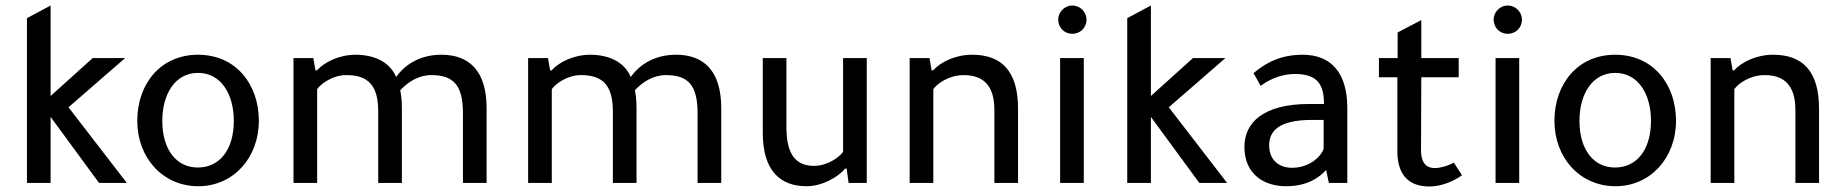

<svg xmlns="http://www.w3.org/2000/svg" viewBox="-20 -665 6706 698"><path d="M435 -454H317L164 -316V-645L78 -599V0H164V-240L340 0H441L229 -275L435 -454Z M701 12C828 12 921 -91 921 -226C921 -358 838 -466 700 -466C562 -466 479 -358 479 -226C479 -91 572 12 701 12ZM699 -56C622 -56 570 -120 570 -226C570 -322 616 -400 700 -400C784 -400 830 -322 830 -226C830 -120 778 -56 699 -56Z M1127 -409 1119 -454H1047V0H1133V-341C1147 -361 1190 -392 1239 -392C1318 -392 1355 -355 1355 -260V0H1441V-272C1441 -296 1439 -318 1435 -337C1464 -368 1503 -392 1548 -392C1629 -392 1663 -355 1663 -253V0H1749V-272C1749 -409 1684 -466 1585 -466C1515 -466 1457 -437 1420 -385C1396 -443 1335 -466 1273 -466C1214 -466 1160 -440 1132 -409H1127Z M1980 -409 1972 -454H1900V0H1986V-341C2000 -361 2043 -392 2092 -392C2171 -392 2208 -355 2208 -260V0H2294V-272C2294 -296 2292 -318 2288 -337C2317 -368 2356 -392 2401 -392C2482 -392 2516 -355 2516 -253V0H2602V-272C2602 -409 2537 -466 2438 -466C2368 -466 2310 -437 2273 -385C2249 -443 2188 -466 2126 -466C2067 -466 2013 -440 1985 -409H1980Z M3045 -454V-113C3031 -93 2988 -62 2939 -62C2877 -62 2839 -99 2839 -201V-454H2753V-182C2753 -45 2816 12 2912 12C2967 12 3025 -19 3052 -52H3058L3065 0H3131V-454H3045Z M3367 -409 3359 -454H3287V0H3373V-341C3387 -361 3430 -392 3483 -392C3555 -392 3595 -354 3595 -265V0H3681V-270C3681 -409 3619 -466 3514 -466C3454 -466 3400 -440 3372 -409H3367Z M3920 -454H3834V0H3920V-454ZM3827 -594C3827 -564 3850 -542 3878 -542C3907 -542 3930 -564 3930 -594C3930 -621 3907 -645 3878 -645C3850 -645 3827 -621 3827 -594Z M4435 -454H4317L4164 -316V-645L4078 -599V0H4164V-240L4340 0H4441L4229 -275L4435 -454Z M4878 0V-273C4878 -399 4820 -466 4716 -466C4640 -466 4585 -440 4537 -399L4563 -353C4605 -384 4649 -396 4688 -396C4757 -396 4793 -369 4793 -292V-287H4740C4572 -287 4504 -219 4504 -131C4504 -31 4576 12 4655 12C4736 12 4778 -22 4801 -47L4811 0H4878ZM4792 -229V-124C4780 -91 4736 -55 4677 -55C4633 -55 4594 -80 4594 -137C4594 -186 4626 -229 4748 -229H4792Z M5147 -384H5283V-454H5147V-592L5061 -547V-454H4993V-384H5060V-114C5060 -42 5091 13 5176 13C5222 13 5268 -8 5295 -28L5265 -74C5243 -61 5214 -54 5196 -54C5171 -54 5146 -66 5146 -120L5147 -384Z M5503 -454H5417V0H5503V-454ZM5410 -594C5410 -564 5433 -542 5461 -542C5490 -542 5513 -564 5513 -594C5513 -621 5490 -645 5461 -645C5433 -645 5410 -621 5410 -594Z M5853 12C5980 12 6073 -91 6073 -226C6073 -358 5990 -466 5852 -466C5714 -466 5631 -358 5631 -226C5631 -91 5724 12 5853 12ZM5851 -56C5774 -56 5722 -120 5722 -226C5722 -322 5768 -400 5852 -400C5936 -400 5982 -322 5982 -226C5982 -120 5930 -56 5851 -56Z M6279 -409 6271 -454H6199V0H6285V-341C6299 -361 6342 -392 6395 -392C6467 -392 6507 -354 6507 -265V0H6593V-270C6593 -409 6531 -466 6426 -466C6366 -466 6312 -440 6284 -409H6279Z"/></svg>

Font: Tajawal Medium
Style: Regular
Weight: 500
Designer: Boutros Fonts
Foundry: Created by Boutros International 2017
Version: Version 1.700